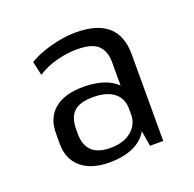

<svg xmlns="http://www.w3.org/2000/svg" viewBox="-76 -794 524 518"><g transform="rotate(-20 186.0 -535.5)"><path d="M255 -476V-607Q255 -638 238 -655Q221 -672 177 -672Q149 -672 118.5 -664Q88 -656 64 -640L55 -680Q73 -691 96 -699Q119 -707 143.5 -711.5Q168 -716 190 -716Q312 -716 312 -609V-360H274ZM156 -355Q105 -355 76 -379.5Q47 -404 47 -448V-478Q47 -523 76 -547Q105 -571 158 -571Q214 -571 245.5 -548Q277 -525 277 -481V-449Q277 -404 245 -379.5Q213 -355 156 -355ZM173 -391Q210 -391 232.5 -409.5Q255 -428 255 -457V-473Q255 -503 234 -519.5Q213 -536 175 -536Q135 -536 118.5 -519.5Q102 -503 102 -471V-456Q102 -425 119 -408Q136 -391 173 -391Z"/></g></svg>

Font: Pathway Extreme SemiCondensed Light
Style: Regular
Weight: 300
Width: 4
Version: Version 1.001;gftools[0.9.26]